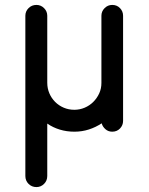

<svg xmlns="http://www.w3.org/2000/svg" viewBox="-20 -520 604 780"><path d="M393 -19Q369 -3 341 6Q313 15 282 15Q251 15 223 6.5Q195 -2 172 -18V195Q172 214 159 227Q146 240 128 240Q109 240 96 227Q83 214 83 195V-184V-449V-456Q83 -474 96 -487Q109 -500 128 -500Q146 -500 159 -487Q172 -474 172 -456V-449V-184Q172 -161 180.5 -141Q189 -121 204 -106Q219 -91 239 -82.5Q259 -74 282 -74Q304 -74 324 -82.5Q344 -91 359 -106Q374 -121 383 -140.5Q392 -160 392 -183V-449V-456Q392 -474 405 -487Q418 -500 436 -500Q455 -500 467.5 -487Q480 -474 480 -456V-449V-184V-29Q480 -11 467.5 2Q455 15 436 15Q420 15 408.5 5Q397 -5 393 -19Z"/></svg>

Font: Hanken
Style: Book
Weight: 400
Designer: Alfredo Marco Pradil
Foundry: Hanken Design Co.
Version: Version 2.06 2014